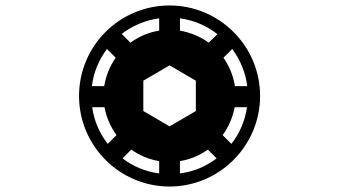

<svg xmlns="http://www.w3.org/2000/svg" viewBox="-20 -740 1240 702"><path d="M374 -214C344 -252 324 -298 317 -348H362C369 -311 384 -276 406 -246ZM460 -193C490 -172 524 -157 562 -151V-106C512 -112 466 -132 428 -161ZM638 -151C676 -157 710 -172 740 -193L772 -161C734 -132 688 -112 638 -106ZM794 -246C816 -276 831 -311 838 -348H883C876 -298 856 -252 826 -214ZM316 -425C322 -476 342 -522 371 -561L403 -529C382 -499 367 -463 361 -425ZM696 -445V-334L600 -278L504 -334V-445L600 -501ZM425 -616C464 -646 511 -666 562 -673V-628C523 -622 487 -606 457 -584ZM638 -673C689 -666 736 -646 775 -615L743 -584C713 -606 677 -621 638 -628ZM839 -425C833 -463 818 -499 797 -529L829 -561C858 -522 878 -475 884 -425ZM269 -389C269 -207 417 -58 600 -58C782 -58 931 -207 931 -389C931 -572 782 -720 600 -720C417 -720 269 -572 269 -389Z"/></svg>

Font: CryptoKit_GRILLE 1.4
Style: Regular
Weight: 400
Monospace: yes
Designer: Oceane Juvin
Foundry: http://www.head-geneve.ch
Version: Version 1.004